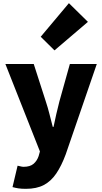

<svg xmlns="http://www.w3.org/2000/svg" viewBox="-20 -973 644 1212"><path d="M143 219Q115 219 96 216Q77 213 59 208L91 73Q99 74 109 77Q119 80 129 80Q170 80 192 61Q214 42 224 12L232 -17L14 -569H193L269 -333Q282 -294 292 -254Q302 -214 313 -172H318Q326 -213 335.5 -253Q345 -293 355 -333L421 -569H591L395 1Q368 74 335 122.5Q302 171 256.5 195Q211 219 143 219ZM324 -655 237 -741 415 -953 535 -835Z"/></svg>

Font: Noto Sans JP Thin Black
Style: Regular
Weight: 900
Version: Version 2.004-H2;hotconv 1.0.118;makeotfexe 2.5.65603